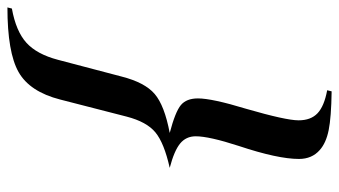

<svg xmlns="http://www.w3.org/2000/svg" viewBox="-347 -508 913 517"><g transform="rotate(90 109.5 -249.5)"><path d="M94 -674 97 -686Q167 -685 201.5 -678Q236 -671 255 -654Q279 -633 279 -598Q279 -541 244 -436Q218 -356 218 -320Q218 -294 237.5 -278Q257 -262 303 -250Q236 -235 207.5 -211.5Q179 -188 165 -134L119 45Q98 127 45 157Q-8 187 -129 187L-126 175Q-65 164 -34 136Q-3 108 12 51L57 -120Q73 -183 104 -209.5Q135 -236 209 -250Q152 -265 134 -280Q116 -295 116 -326Q116 -364 144 -456Q175 -563 175 -597Q175 -630 156 -648Q137 -666 94 -674Z"/></g></svg>

Font: STIX MathJax Main
Style: Bold Italic
Weight: 700
Italic angle: -16.33°
Designer: MicroPress Inc., with final additions and corrections provided by Coen Hoffman, Elsevier (retired)
Version: Version 1.1.1